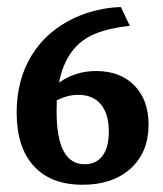

<svg xmlns="http://www.w3.org/2000/svg" viewBox="-20 -506 453 535"><path d="M210 8.8Q121.6 8.8 74 -43.5Q26.4 -95.7 26.4 -192.4Q26.4 -283.7 68.4 -352.1Q110.4 -420.4 188.5 -456.5Q215.8 -469.2 249 -477.3Q282.2 -485.4 316.9 -486.3L341.8 -434.1Q285.6 -428.2 245.6 -412.1Q164.6 -379.4 144.5 -275.9Q190.9 -308.1 247.6 -308.1Q314.9 -308.1 354.5 -267.8Q394 -227.5 394 -158.7Q394 -82 344.2 -36.6Q294.4 8.8 210 8.8ZM137.7 -195.3Q137.7 -48.3 215.8 -48.3Q248 -48.3 265.6 -71.8Q283.2 -95.2 283.2 -139.2Q283.2 -188.5 261.2 -215.1Q239.3 -241.7 198.2 -241.7Q167.5 -241.7 138.2 -226.1Q137.7 -211.4 137.7 -195.3Z"/></svg>

Font: Markazi Text SemiBold
Style: Regular
Weight: 600
Designer: Borna Izadpanah (Arabic designer), Fiona Ross (Arabic design director) and Florian Runge (Latin designer)
Foundry: Borna Izadpanah and Florian Runge
Version: Version 1.001; ttfautohint (v1.8.3)